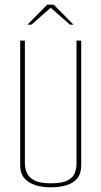

<svg xmlns="http://www.w3.org/2000/svg" viewBox="-20 -793 432 818"><path d="M196 5Q161 5 131.5 -4Q102 -13 84 -33.5Q66 -54 66 -89V-620H86V-97Q86 -75 95 -55.5Q104 -36 127.5 -24Q151 -12 196 -12Q244 -12 267.5 -24Q291 -36 298.5 -55.5Q306 -75 306 -97V-620H326V-89Q326 -54 309.5 -33.5Q293 -13 263.5 -4Q234 5 196 5ZM97 -688 181 -773H209L293 -688H278L196 -760L114 -688Z"/></svg>

Font: Smooch Sans Thin
Style: Regular
Weight: 100
Designer: Robert E. Leuschke
Foundry: Robert E. Leuschke
Version: Version 1.010